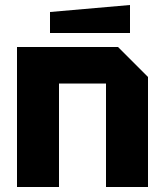

<svg xmlns="http://www.w3.org/2000/svg" viewBox="-20 -748 660 768"><path d="M48 0V-560H452L572 -440V0H404V-414H216V0ZM180 -616V-700L500 -728V-616Z"/></svg>

Font: Tektur
Style: Bold
Weight: 700
Designer: Adam Jagosz
Foundry: Adam Jagosz
Version: Version 1.005;gftools[0.9.30]